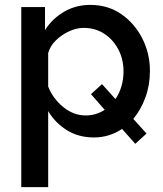

<svg xmlns="http://www.w3.org/2000/svg" viewBox="-20 -552 666 785"><path d="M364 10Q301 10 253 -20Q205 -50 177 -98V213H67V-523H164V-429Q194 -476 242 -504Q290 -532 349 -532Q421 -532 475.5 -494.5Q530 -457 561.5 -395.5Q593 -334 593 -262Q593 -204 574.5 -153.5Q556 -103 525 -66L579 -6L533 36L479 -25Q454 -8 425 1Q396 10 364 10ZM330 -80Q373 -80 408 -103L352 -167L397 -208L452 -147Q485 -196 485 -260Q485 -310 463.5 -350.5Q442 -391 405.5 -414.5Q369 -438 322 -438Q293 -438 262.5 -424Q232 -410 208.5 -387Q185 -364 177 -335V-198Q197 -148 239 -114Q281 -80 330 -80Z"/></svg>

Font: Raleway SemiBold
Style: Regular
Weight: 600
Designer: Matt McInerney, Pablo Impallari, Rodrigo Fuenzalida
Foundry: Matt McInerney, Pablo Impallari, Rodrigo Fuenzalida
Version: Version 4.026